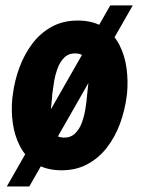

<svg xmlns="http://www.w3.org/2000/svg" viewBox="-20 -614 520 704"><path d="M466.8 -594.2 87.4 69.8H4.9L384.3 -594.2ZM25.4 -255.9 26.9 -265.6Q32.7 -315.4 50.5 -364.5Q68.4 -413.6 98.1 -453.4Q127.9 -493.2 171.1 -516.6Q214.4 -540 271 -538.6Q326.2 -537.1 362.1 -512.7Q397.9 -488.3 418 -449Q438 -409.7 444.1 -363Q450.2 -316.4 445.8 -270.5L444.3 -259.8Q438 -210 420.2 -161.1Q402.3 -112.3 372.1 -73Q341.8 -33.7 298.8 -11Q255.9 11.7 199.2 10.3Q145.5 8.8 109.4 -15.1Q73.2 -39.1 53.2 -77.9Q33.2 -116.7 26.9 -162.8Q20.5 -209 25.4 -255.9ZM171.4 -266.6 170.9 -255.9Q169.4 -241.7 167 -217.8Q164.6 -193.8 166 -169.4Q167.5 -145 177.5 -127.9Q187.5 -110.8 211.9 -109.4Q238.3 -108.4 254.9 -124.3Q271.5 -140.1 280.3 -164.6Q289.1 -189 293.2 -215.1Q297.4 -241.2 298.8 -259.8L299.8 -270Q301.3 -284.2 304 -308.3Q306.6 -332.5 305.2 -357.4Q303.7 -382.3 293.5 -399.7Q283.2 -417 259.3 -418Q232.4 -419.4 216.1 -403.3Q199.7 -387.2 190.7 -362.1Q181.6 -336.9 177.7 -311Q173.8 -285.2 171.4 -266.6Z"/></svg>

Font: Roboto Condensed ExtraBold
Style: Italic
Weight: 800
Italic angle: -12°
Designer: Christian Robertson
Foundry: Google
Version: Version 3.008; 2023